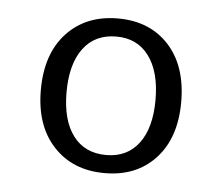

<svg xmlns="http://www.w3.org/2000/svg" viewBox="-35 -681 465 402"><g transform="rotate(5 197.5 -480.5)"><path d="M50 -480Q50 -556 90.5 -599.5Q131 -643 198 -643Q265 -643 305 -599.5Q345 -556 345 -480Q345 -405 305 -361.5Q265 -318 198 -318Q131 -318 90.5 -361.5Q50 -405 50 -480ZM291 -480Q291 -539 266.5 -572Q242 -605 198 -605Q153 -605 128.5 -572Q104 -539 104 -480Q104 -421 128.5 -388.5Q153 -356 198 -356Q242 -356 266.5 -388.5Q291 -421 291 -480Z"/></g></svg>

Font: Maitree
Style: Regular
Weight: 400
Designer: CadsonDemak Team
Foundry: CadsonDemak
Version: Version 1.000